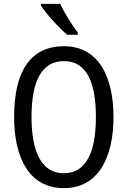

<svg xmlns="http://www.w3.org/2000/svg" viewBox="-20 -963 659 993"><path d="M291 -943H192V-934C217 -893 286 -818 328 -783H382V-795C353 -832 312 -898 291 -943ZM567 -358C567 -568 488 -724 311 -724C139 -724 53 -596 53 -359C53 -151 128 10 311 10C488 10 567 -148 567 -358ZM143 -358C143 -546 197 -647 311 -647C422 -647 476 -547 476 -358C476 -168 421 -67 310 -67C199 -67 143 -170 143 -358Z"/></svg>

Font: Noto Sans Khmer UI Condensed
Style: Regular
Weight: 400
Width: 3
Designer: Danh Hong and the Monotype Design Team
Foundry: Monotype Imaging Inc.
Version: Version 2.002